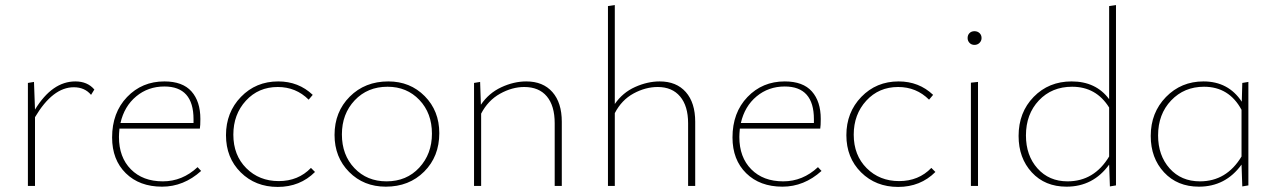

<svg xmlns="http://www.w3.org/2000/svg" viewBox="-20 -733 5032 757"><path d="M277 -412Q325 -412 352 -380L339 -359Q314 -389 271 -389Q188 -389 118 -271V0H90V-406L114 -410L118 -301Q186 -412 277 -412Z M759 -74 773 -59Q704 3 619 3Q530 3 476 -50Q422 -103 422 -191Q422 -289 481 -350.5Q540 -412 628 -412Q700 -412 735 -372.5Q770 -333 770 -264Q770 -238 768 -226H451Q449 -204 449 -193Q449 -113 496 -65.5Q543 -18 622 -18Q699 -18 759 -74ZM628 -392Q564 -392 517 -353Q470 -314 455 -248H743V-263Q743 -392 628 -392Z M871 -200Q871 -290 930 -351Q989 -412 1077 -412Q1157 -412 1213 -359L1197 -340Q1147 -390 1075 -390Q999 -390 949.5 -336Q900 -282 900 -202Q900 -121 951 -70Q1002 -19 1079 -19Q1156 -19 1206 -71L1222 -55Q1163 4 1075 4Q987 4 929 -53.5Q871 -111 871 -200Z M1501 3Q1414 3 1356.5 -55Q1299 -113 1299 -201Q1299 -292 1359 -352Q1419 -412 1511 -412Q1597 -412 1654.5 -354Q1712 -296 1712 -208Q1712 -116 1652.5 -56.5Q1593 3 1501 3ZM1504 -18Q1583 -18 1633 -72Q1683 -126 1683 -206Q1683 -287 1633.5 -339Q1584 -391 1508 -391Q1429 -391 1378.5 -337.5Q1328 -284 1328 -203Q1328 -122 1377.5 -70Q1427 -18 1504 -18Z M2055 -412Q2121 -412 2158 -370Q2195 -328 2195 -253V0H2167V-247Q2167 -316 2136 -353Q2105 -390 2047 -390Q1999 -390 1951.5 -363.5Q1904 -337 1877 -285V0H1849V-406L1873 -410L1876 -320Q1907 -366 1956.5 -389Q2006 -412 2055 -412Z M2581 -412Q2647 -412 2684 -370Q2721 -328 2721 -253V0H2693V-247Q2693 -315 2661.5 -352.5Q2630 -390 2573 -390Q2525 -390 2478 -364.5Q2431 -339 2404 -287V0H2377V-709L2404 -713V-323Q2435 -368 2484 -390Q2533 -412 2581 -412Z M3205 -74 3219 -59Q3150 3 3065 3Q2976 3 2922 -50Q2868 -103 2868 -191Q2868 -289 2927 -350.5Q2986 -412 3074 -412Q3146 -412 3181 -372.5Q3216 -333 3216 -264Q3216 -238 3214 -226H2897Q2895 -204 2895 -193Q2895 -113 2942 -65.5Q2989 -18 3068 -18Q3145 -18 3205 -74ZM3074 -392Q3010 -392 2963 -353Q2916 -314 2901 -248H3189V-263Q3189 -392 3074 -392Z M3317 -200Q3317 -290 3376 -351Q3435 -412 3523 -412Q3603 -412 3659 -359L3643 -340Q3593 -390 3521 -390Q3445 -390 3395.5 -336Q3346 -282 3346 -202Q3346 -121 3397 -70Q3448 -19 3525 -19Q3602 -19 3652 -71L3668 -55Q3609 4 3521 4Q3433 4 3375 -53.5Q3317 -111 3317 -200Z M3795 -583Q3795 -595 3802.5 -602.5Q3810 -610 3822 -610Q3834 -610 3842 -602.5Q3850 -595 3850 -583Q3850 -572 3842 -564Q3834 -556 3822 -556Q3810 -556 3802.5 -564Q3795 -572 3795 -583ZM3808 0V-407L3836 -410V0Z M4353 -709 4380 -713V-2L4356 2L4353 -84Q4290 3 4185 3Q4100 3 4048 -53.5Q3996 -110 3996 -197Q3996 -290 4055.5 -351Q4115 -412 4205 -412Q4301 -412 4353 -342ZM4189 -18Q4294 -18 4353 -116V-309Q4302 -391 4207 -391Q4127 -391 4076 -337Q4025 -283 4025 -199Q4025 -120 4070.5 -69Q4116 -18 4189 -18Z M4878 -406 4902 -410V-2L4878 2L4875 -84Q4812 3 4707 3Q4622 3 4569.5 -53.5Q4517 -110 4517 -197Q4517 -289 4577 -350.5Q4637 -412 4725 -412Q4823 -412 4876 -332ZM4711 -18Q4816 -18 4875 -116V-300Q4826 -391 4727 -391Q4649 -391 4597.5 -337Q4546 -283 4546 -199Q4546 -120 4591.5 -69Q4637 -18 4711 -18Z"/></svg>

Font: EauTestInfant Extralight
Style: Regular
Weight: 250
Designer: Christian Thalmann (Catharsis Fonts)
Version: Version 0.001;PS 000.001;hotconv 1.0.88;makeotf.lib2.5.64775